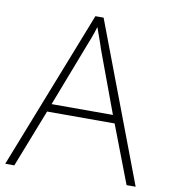

<svg xmlns="http://www.w3.org/2000/svg" viewBox="-81 -836 752 854"><g transform="rotate(10 295.0 -409.0)"><path d="M548 -51 448 -312H143L41 -51H0L281 -767H318L589 -51ZM330 -629Q325 -646 316 -670.5Q307 -695 298 -721Q291 -697 282 -672.5Q273 -648 265 -629L157 -348H434Z"/></g></svg>

Font: Noto Sans Tamil UI ExtraLight
Style: Regular
Weight: 200
Designer: Jelle Bosma - Monotype Design Team
Foundry: Monotype Imaging Inc.
Version: Version 2.004; ttfautohint (v1.8.4.7-5d5b)